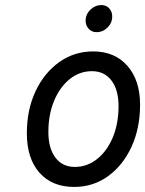

<svg xmlns="http://www.w3.org/2000/svg" viewBox="-20 -726 573 758"><path d="M273 12Q185.5 12 135.8 -44.2Q86 -100.5 86 -200Q86 -292.5 120.2 -365.5Q154.5 -438.5 213.8 -480.8Q273 -523 348 -523Q433 -523 483 -466Q533 -409 533 -313Q533 -219.5 499 -146Q465 -72.5 406.2 -30.2Q347.5 12 273 12ZM275 -67Q324.5 -67 363.8 -98.5Q403 -130 425.5 -184.2Q448 -238.5 448 -307Q448 -371.5 420 -408.2Q392 -445 343 -445Q294 -445 255 -413.5Q216 -382 193.5 -327.8Q171 -273.5 171 -205Q171 -140.5 198.8 -103.8Q226.5 -67 275 -67ZM361 -599Q342.5 -599 330.2 -612.2Q318 -625.5 318 -644Q318 -669.5 337 -687.8Q356 -706 380 -706Q399.5 -706 411.2 -693Q423 -680 423 -661Q423 -635.5 404.5 -617.2Q386 -599 361 -599Z"/></svg>

Font: Overpass
Style: Italic
Weight: 400
Italic angle: -10°
Designer: Delve Withrington, Dave Bailey, Thomas Jockin
Foundry: Delve Fonts LLC
Version: Version 4.000